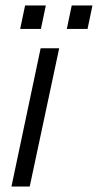

<svg xmlns="http://www.w3.org/2000/svg" viewBox="-20 -684 359 704"><path d="M129 -507H197L89 0H22ZM72 -664H148L130 -578H54ZM243 -664H319L301 -578H225Z"/></svg>

Font: D-DIN
Style: DIN-Italic
Weight: 400
Italic angle: -12°
Designer: Charles Nix
Foundry: Datto Inc.
Version: Version 1.00